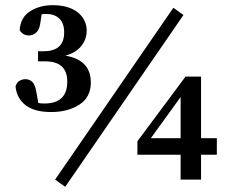

<svg xmlns="http://www.w3.org/2000/svg" viewBox="-20 -694 893 742"><path d="M178 -261Q114 -261 79.5 -287Q45 -313 40 -360Q45 -376 56 -382Q67 -388 78 -388Q94 -388 105 -377.5Q116 -367 121 -336L128 -296Q133 -295 139 -294.5Q145 -294 152 -294Q240 -294 240 -379Q240 -417 219 -437Q198 -457 153 -457H127V-496H149Q228 -496 228 -569Q228 -604 209.5 -622Q191 -640 159 -640Q155 -640 150.5 -640Q146 -640 141 -639L135 -600Q131 -577 118.5 -567Q106 -557 92 -557Q69 -557 56 -577Q59 -627 96.5 -650.5Q134 -674 183 -674Q245 -674 280 -646.5Q315 -619 315 -575Q315 -542 293.5 -515.5Q272 -489 232 -479Q331 -463 331 -375Q331 -318 286.5 -289.5Q242 -261 178 -261ZM232 28 193 0 650 -664 689 -636ZM678 0V-96H511V-148L697 -398H757V-160H818V-96H757V0ZM563 -160H678V-319Z"/></svg>

Font: Source Serif 4 Semibold
Style: Regular
Weight: 600
Designer: Frank Grießhammer
Foundry: Adobe
Version: Version 4.005;hotconv 1.1.0;makeotfexe 2.6.0